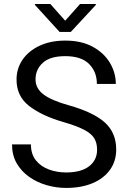

<svg xmlns="http://www.w3.org/2000/svg" viewBox="-20 -922 634 952"><path d="M461.4 -179.7Q461.4 -212.9 447.3 -236.3Q433.1 -259.8 396.5 -278.8Q359.9 -297.9 292.5 -317.4Q187 -348.1 124.5 -396.5Q62 -444.8 62 -527.3Q62 -582.5 92 -626.2Q122.1 -669.9 176.5 -695.3Q231 -720.7 303.7 -720.7Q383.8 -720.7 439.7 -690.2Q495.6 -659.7 524.9 -610.6Q554.2 -561.5 554.2 -505.9H460.4Q460.4 -565.4 421.9 -604.5Q383.3 -643.6 303.7 -643.6Q228.5 -643.6 192.4 -610.6Q156.2 -577.6 156.2 -528.3Q156.2 -483.9 195.6 -453.9Q234.9 -423.8 322.8 -399.4Q443.8 -365.2 500 -314.5Q556.2 -263.7 556.2 -180.7Q556.2 -123 525.4 -80.1Q494.6 -37.1 439 -13.7Q383.3 9.8 308.1 9.8Q258.8 9.8 211.2 -3.9Q163.6 -17.6 124.8 -44.9Q85.9 -72.3 62.7 -112.5Q39.6 -152.8 39.6 -206.1H133.3Q133.3 -157.7 158 -127Q182.6 -96.2 222.7 -81.5Q262.7 -66.9 308.1 -66.9Q381.8 -66.9 421.6 -97.4Q461.4 -127.9 461.4 -179.7ZM229.5 -902.3 303.2 -819.3 377 -902.3H455.1V-897.5L331.1 -763.7H275.4L153.3 -897.5V-902.3Z"/></svg>

Font: Vazirmatn RD
Style: Regular
Weight: 400
Designer: Saber Rastikerdar
Foundry: Saber Rastikerdar
Version: Version 32.102